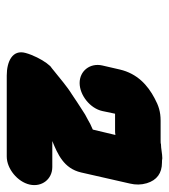

<svg xmlns="http://www.w3.org/2000/svg" viewBox="14 -767 501 569"><g transform="rotate(90 264.5 -482.5)"><path d="M309 -535 317 -573H365C370 -573 375 -573 380 -574L364 -507C352 -502 342 -497 334 -492C324 -487 315 -482 305 -475C290 -465 275 -456 261 -446C235 -430 213 -410 190 -392C186 -389 182 -385 176 -381L167 -370C156 -355 143 -330 137 -308C126 -269 162 -252 204 -252H444C480 -252 519 -284 527 -320C535 -356 511 -387 475 -387H398C437 -403 479 -421 491 -472L524 -617C528 -634 528 -650 523 -667C514 -697 493 -712 462 -712C458 -712 454 -712 449 -713C436 -713 420 -709 407 -709C405 -708 401 -708 396 -708H338C311 -708 293 -702 271 -690C233 -670 198 -639 186 -587L174 -535C166 -499 190 -468 226 -468C262 -468 301 -499 309 -535Z"/></g></svg>

Font: Electronic
Style: UltThkIt
Weight: 900
Version: Version 1.011